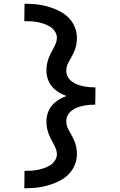

<svg xmlns="http://www.w3.org/2000/svg" viewBox="-20 -853 640 1026"><path d="M110 153 111 60Q129 60 146.5 59Q164 58 182 54.5Q200 51 217 45Q234 39 249 29.5Q264 20 274 4Q284 -12 284 -29Q284 -45 278 -59.5Q272 -74 264.5 -87.5Q257 -101 250 -115Q243 -129 238 -143.5Q233 -158 230.5 -173.5Q228 -189 228 -204Q228 -227 235.5 -249.5Q243 -272 258 -289.5Q273 -307 293 -319.5Q313 -332 335 -340Q313 -348 293 -360.5Q273 -373 258 -390.5Q243 -408 235.5 -430.5Q228 -453 228 -476Q228 -491 230.5 -506.5Q233 -522 238 -536.5Q243 -551 250 -565Q257 -579 264.5 -592.5Q272 -606 278 -620.5Q284 -635 284 -651Q284 -668 274 -684Q264 -700 249 -709.5Q234 -719 217 -725Q200 -731 182 -734.5Q164 -738 146.5 -739Q129 -740 110 -740L111 -833Q142 -833 173 -830Q204 -827 234 -818.5Q264 -810 292.5 -796.5Q321 -783 343.5 -761.5Q366 -740 378.5 -711Q391 -682 391 -651Q391 -635 388.5 -619.5Q386 -604 381 -589.5Q376 -575 369 -561.5Q362 -548 354 -534.5Q346 -521 340 -506.5Q334 -492 334 -476Q334 -459 341.5 -444Q349 -429 362.5 -418.5Q376 -408 391.5 -402Q407 -396 423 -392.5Q439 -389 456 -387.5Q473 -386 490 -386V-363L489 -294Q473 -294 456 -292.5Q439 -291 423 -287.5Q407 -284 391.5 -278Q376 -272 362.5 -261.5Q349 -251 341.5 -236Q334 -221 334 -204Q334 -188 340 -173.5Q346 -159 354 -145.5Q362 -132 369 -118.5Q376 -105 381 -90.5Q386 -76 388.5 -60.5Q391 -45 391 -29Q391 2 378.5 31Q366 60 343.5 81.5Q321 103 292.5 116.5Q264 130 234 138.5Q204 147 173 150Q142 153 110 153Z"/></svg>

Font: Iosevka Slab Semibold Extended
Style: Regular
Weight: 600
Width: 7
Monospace: yes
Designer: Belleve Invis
Foundry: Belleve Invis
Version: Version 11.1.0; ttfautohint (v1.8.3)